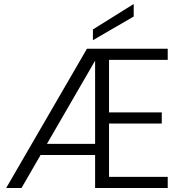

<svg xmlns="http://www.w3.org/2000/svg" viewBox="-20 -945 922 965"><path d="M652 -862 447 -743V-797L652 -925ZM528 -644V-380H793V-324H528V-56H823V0H458V-166H184L88 0H11L417 -700H823V-644ZM458 -222V-640L216 -222Z"/></svg>

Font: Fz Poppins Light
Style: Regular
Weight: 300
Designer: Ninad Kale (Devanagari), Jonny Pinhorn (Latin)
Foundry: Indian Type Foundry
Version: Vit hóa bi Vntype.Com & FontZin.Com